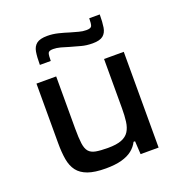

<svg xmlns="http://www.w3.org/2000/svg" viewBox="-132 -840 904 961"><g transform="rotate(-20 320.0 -359.5)"><path d="M270 8Q211 8 175 -5Q139 -18 120 -43Q101 -68 94.5 -105.5Q88 -143 88 -193V-510H193V-233Q193 -182 197 -152.5Q201 -123 213.5 -108.5Q226 -94 250.5 -89.5Q275 -85 315 -85Q361 -85 387.5 -95.5Q414 -106 427 -126.5Q440 -147 444 -177.5Q448 -208 448 -248V-510H553V0H457L453 -70H445Q433 -46 411 -28.5Q389 -11 354.5 -1.5Q320 8 270 8ZM136 -592Q136 -634 140.5 -661Q145 -688 163 -702Q181 -716 220 -716Q249 -716 277.5 -709Q306 -702 334 -693Q356 -687 375.5 -681.5Q395 -676 415 -676Q439 -676 443.5 -687Q448 -698 448 -727H504Q504 -686 499.5 -658.5Q495 -631 477.5 -617Q460 -603 422 -603Q389 -603 362 -610.5Q335 -618 306 -626Q285 -633 264 -638.5Q243 -644 225 -644Q202 -644 198 -633Q194 -622 194 -592Z"/></g></svg>

Font: Saira SemiExpanded Medium
Style: Regular
Weight: 500
Width: 6
Designer: Hector Gatti with collaboration of the Omnibus-Type team
Foundry: Omnibus-Type
Version: Version 1.101